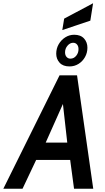

<svg xmlns="http://www.w3.org/2000/svg" viewBox="-62 -1165 648 1185"><path d="M-41.5 0 305.5 -700H413.5L513.5 0H395L370 -186L354 -277L320 -579.5L349.5 -575L217 -278L164.5 -185L77 0ZM121.5 -178 180.5 -285H385.5L404 -178ZM367 -755Q326.5 -755 305.8 -778Q285 -801 285 -833.5Q285 -865.5 300.2 -892Q315.5 -918.5 340.8 -934.5Q366 -950.5 396 -950.5Q436 -950.5 456.8 -927.2Q477.5 -904 477.5 -871Q477.5 -839 462.5 -812.5Q447.5 -786 422.5 -770.5Q397.5 -755 367 -755ZM372.5 -803Q394 -803 408.5 -821Q423 -839 422.5 -862Q422.5 -879.5 413.5 -890.2Q404.5 -901 389.5 -901Q370 -901 354.8 -883.2Q339.5 -865.5 339.5 -842Q339.5 -824 349 -813.5Q358.5 -803 372.5 -803ZM322.5 -979.5 334 -1050 512.5 -1145 495.5 -1037.5Z"/></svg>

Font: Cabin SemiCondensedSemiBold
Style: Italic
Weight: 600
Width: 4
Italic angle: -10°
Designer: Pablo Impallari
Foundry: Pablo Impallari. http://www.impallari.com Igino Marini. http://www.ikern.com
Version: Version 3.001